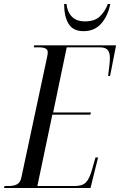

<svg xmlns="http://www.w3.org/2000/svg" viewBox="-48 -941 601 961"><path d="M-28 0 -25 -10H-5Q22 -10 38 -19Q54 -28 59 -53L187 -652Q189 -660 190 -667.5Q191 -675 191 -680Q191 -704 148 -704H121L123 -714H533L503 -561H493Q496 -584 499 -609Q502 -634 502 -650Q502 -679 490.5 -691.5Q479 -704 453 -704H286L218 -378H407L404 -367H214L139 -10H327Q365 -10 383 -29Q401 -48 414 -97L430 -153H443L405 0ZM370 -785Q318 -785 295.5 -821.5Q273 -858 273 -921H285Q288 -883 311 -858.5Q334 -834 377 -834Q425 -834 451 -858Q477 -882 492 -921H504Q493 -863 459.5 -824Q426 -785 370 -785Z"/></svg>

Font: Noto Serif Display ExtraCondensed
Style: Italic
Weight: 400
Width: 2
Italic angle: -12°
Designer: Monotype Design Team
Foundry: Monotype Imaging Inc.
Version: Version 2.009